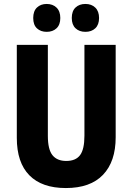

<svg xmlns="http://www.w3.org/2000/svg" viewBox="-20 -941 669 971"><path d="M565 -247Q565 -124 501 -57Q437 10 313 10Q192 10 128.5 -54.5Q65 -119 65 -244V-714H222V-254Q222 -185 245.5 -156Q269 -127 315 -127Q363 -127 385 -156.5Q407 -186 407 -255V-714H565ZM148 -850Q148 -885 167 -903Q186 -921 216 -921Q247 -921 266 -902.5Q285 -884 285 -850Q285 -816 266 -798Q247 -780 216 -780Q186 -780 167 -797.5Q148 -815 148 -850ZM343 -850Q343 -885 362 -903Q381 -921 412 -921Q443 -921 462 -902.5Q481 -884 481 -850Q481 -816 462 -798Q443 -780 412 -780Q381 -780 362 -798Q343 -816 343 -850Z"/></svg>

Font: Noto Sans Devanagari Condensed ExtraBold
Style: Regular
Weight: 800
Width: 3
Designer: Jelle Bosma - Monotype Design Team
Foundry: Monotype Imaging Inc.
Version: Version 2.004; ttfautohint (v1.8.4.7-5d5b)